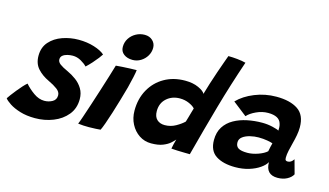

<svg xmlns="http://www.w3.org/2000/svg" viewBox="-129 -1003 2272 1326"><g transform="rotate(15 1007.0 -340.0)"><path d="M181.5 39.5Q121 39.5 74.8 25.2Q28.5 11 -1.2 -8.5Q-31 -28 -41.5 -43Q-36 -52 -22.2 -70.5Q-8.5 -89 9 -110.5Q26.5 -132 43.2 -150.5Q60 -169 71.5 -178Q98.5 -146.5 136.2 -119.8Q174 -93 213 -93Q244.5 -93 270.5 -107.8Q296.5 -122.5 296.5 -154Q296.5 -178.5 271.2 -197.2Q246 -216 208.5 -233.5Q158 -257 126.2 -292.5Q94.5 -328 94.5 -383.5Q94.5 -444 129.5 -483.5Q164.5 -523 219.8 -542.5Q275 -562 335.5 -562Q395.5 -562 446 -546.2Q496.5 -530.5 523 -507Q517.5 -497.5 502.5 -478Q487.5 -458.5 467.5 -436.2Q447.5 -414 427.5 -395.5Q411.5 -413 383.2 -429Q355 -445 324 -445Q306 -445 286.5 -440.5Q267 -436 253.5 -425.5Q240 -415 240 -396.5Q240 -378 259.2 -363.5Q278.5 -349 316.5 -332Q348.5 -317.5 378.8 -295.2Q409 -273 428.2 -241.2Q447.5 -209.5 447.5 -167Q447.5 -101 409.8 -54.8Q372 -8.5 311.2 15.5Q250.5 39.5 181.5 39.5Z M728.5 -523.5Q690.5 -523.5 665.8 -542.2Q641 -561 641 -593.5Q641 -627.5 658.5 -654.5Q676 -681.5 704.8 -697.2Q733.5 -713 767 -713Q801.5 -713 823.5 -692.2Q845.5 -671.5 845.5 -640.5Q845.5 -609.5 829.5 -582.8Q813.5 -556 786.8 -539.8Q760 -523.5 728.5 -523.5ZM641 -1Q632 0 607.8 1.5Q583.5 3 557.5 3Q538 3 518.5 2Q499 1 480.5 -1.5Q486.5 -14.5 500.2 -54.8Q514 -95 532 -150.2Q550 -205.5 568.8 -264Q587.5 -322.5 603.2 -373.5Q619 -424.5 628 -455.5Q645.5 -457.5 673.5 -459Q701.5 -460.5 729.5 -461.8Q757.5 -463 775.5 -463Q774 -447 766.2 -410.8Q758.5 -374.5 747.5 -332Q735 -286.5 720 -235.5Q705 -184.5 690 -136.8Q675 -89 662 -52.8Q649 -16.5 641 -1Z M1147 -1.5Q1148.5 -12 1154 -34.8Q1159.5 -57.5 1163.5 -70.5Q1154 -59 1135.2 -42.2Q1116.5 -25.5 1084.2 -12.8Q1052 0 1001.5 0Q954 0 916 -25.2Q878 -50.5 855.5 -93.5Q833 -136.5 833 -190Q833 -274.5 869.5 -340Q906 -405.5 970.5 -442.5Q1035 -479.5 1119 -479.5Q1175 -479.5 1214.5 -461.2Q1254 -443 1263 -424Q1272.5 -458 1286.8 -502.8Q1301 -547.5 1316.2 -591.8Q1331.5 -636 1344 -670.8Q1356.5 -705.5 1362 -720.5Q1391 -720.5 1426.2 -717Q1461.5 -713.5 1487.5 -706.5Q1428.5 -534 1379.2 -360.5Q1330 -187 1280 3Q1268 3 1242 2.5Q1216 2 1189 1Q1162 0 1147 -1.5ZM1059.5 -146Q1101.5 -146 1137.5 -166.2Q1173.5 -186.5 1195 -207.5Q1199 -221 1204.8 -240.8Q1210.5 -260.5 1215.8 -279.5Q1221 -298.5 1224.5 -309Q1212 -324.5 1181.5 -338Q1151 -351.5 1115.5 -351.5Q1059 -351.5 1020.8 -317.2Q982.5 -283 982.5 -226Q982.5 -186 1003.8 -166Q1025 -146 1059.5 -146Z M1604.5 8.5Q1518.5 8.5 1467 -24.8Q1415.5 -58 1415.5 -135.5Q1415.5 -191 1440.2 -229.5Q1465 -268 1506.8 -291.5Q1548.5 -315 1600.8 -325.8Q1653 -336.5 1707.5 -336.5Q1746 -336.5 1782.2 -328Q1818.5 -319.5 1828.5 -312.5Q1829.5 -321 1828.8 -336Q1828 -351 1824 -362Q1810 -412.5 1729.5 -412.5Q1687 -412.5 1645.5 -393.2Q1604 -374 1583 -350L1482.5 -428.5Q1528.5 -476 1602 -505.8Q1675.5 -535.5 1756 -535.5Q1854 -535.5 1910 -498.2Q1966 -461 1966 -372.5Q1966 -346 1960.5 -315.8Q1955 -285.5 1947 -256Q1939 -226 1932.8 -197.2Q1926.5 -168.5 1926.5 -146Q1926.5 -132 1931.2 -127.5Q1936 -123 1945.5 -123Q1970.5 -123 1987.5 -150.5L2015 -50Q2003 -27 1974 -11.5Q1945 4 1906 4Q1822 4 1822 -85.5Q1809.5 -62.5 1778.2 -40.8Q1747 -19 1702.2 -5.2Q1657.5 8.5 1604.5 8.5ZM1660.5 -109Q1696 -109 1736.5 -123.2Q1777 -137.5 1798 -157Q1801 -172.5 1804.5 -188.8Q1808 -205 1811.5 -217Q1801.5 -221.5 1772.2 -226.8Q1743 -232 1709.5 -232Q1679.5 -232 1648.8 -224.5Q1618 -217 1597.2 -201.5Q1576.5 -186 1576.5 -161.5Q1576.5 -133.5 1596.2 -121.2Q1616 -109 1660.5 -109Z"/></g></svg>

Font: Grandstander
Style: Bold Italic
Weight: 700
Italic angle: -15°
Designer: Tyler Finck
Foundry: Etcetera Type Co
Version: Version 1.200; ttfautohint (v1.8.3)